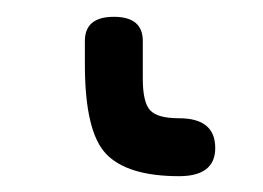

<svg xmlns="http://www.w3.org/2000/svg" viewBox="-20 -39 319 233"><path d="M197.3 174.8Q134.8 174.8 108.9 147.9Q83 121.1 83 39.1V10.7Q83 -18.6 118.2 -18.6Q153.3 -18.6 153.3 10.7V56.6Q153.3 85 162.1 94.7Q170.9 104.5 197.3 104.5Q241.2 104.5 241.2 140.6Q241.2 174.8 197.3 174.8Z"/></svg>

Font: Jura
Style: DemiBold
Weight: 600
Version: Version 2.4